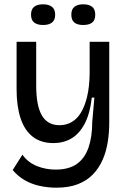

<svg xmlns="http://www.w3.org/2000/svg" viewBox="-20 -711 586 891"><path d="M241 160Q202 160 163.5 151.5Q125 143 93.5 124.5Q62 106 39 78L84 7Q110 43 151 59.5Q192 76 238 76Q300 76 337 49.5Q374 23 391 -27Q408 -77 408 -144L418 -258H406Q397 -181 372 -135Q347 -89 310.5 -68Q274 -47 228 -47Q170 -47 132 -76.5Q94 -106 75.5 -162Q57 -218 57 -296V-517H148V-314Q148 -220 174.5 -175Q201 -130 256 -130Q287 -130 312.5 -144.5Q338 -159 356 -189Q374 -219 384.5 -263.5Q395 -308 396 -368V-517H487V-141Q487 -96 480 -52Q473 -8 456.5 30Q440 68 412 97.5Q384 127 342 143.5Q300 160 241 160ZM366 -595Q339 -595 325 -606.5Q311 -618 311 -643Q311 -668 325.5 -679.5Q340 -691 366 -691Q393 -691 407.5 -679.5Q422 -668 422 -643Q422 -617 407.5 -606Q393 -595 366 -595ZM180 -595Q153 -595 138.5 -606.5Q124 -618 124 -643Q124 -668 138.5 -679.5Q153 -691 180 -691Q206 -691 221 -679.5Q236 -668 236 -643Q236 -618 221.5 -606.5Q207 -595 180 -595Z"/></svg>

Font: Bricolage Grotesque 60pt
Style: Regular
Weight: 400
Version: Version 1.001;gftools[0.9.33.dev8+g029e19f]